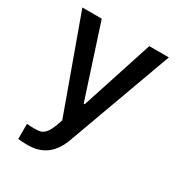

<svg xmlns="http://www.w3.org/2000/svg" viewBox="-173 -643 887 956"><g transform="rotate(30 270.0 -165.5)"><path d="M72.3 196.3V109.4Q95.7 111.3 119.1 111.3Q139.2 111.3 152.3 107.4Q165.5 103.5 178.5 88.4Q191.4 73.2 203.1 42L215.8 6.8L21.5 -530.3H132.8L266.6 -119.1H272.5L406.2 -530.3H518.6L299.8 70.3Q276.9 134.3 234.6 166.7Q192.4 199.2 127.9 199.2Q92.8 199.2 72.3 196.3Z"/></g></svg>

Font: Pretendard JP Medium
Style: Regular
Weight: 500
Designer: Base glyphs from Inter by Rasmus Andersson; Hangeul glyphs from Noto Sans CJK(Source Han Sans) by Jang Soo-young and Kan
Foundry: Kil Hyung-jin
Version: Version 1.309